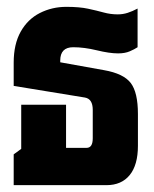

<svg xmlns="http://www.w3.org/2000/svg" viewBox="-20 -541 451 561"><path d="M20 0V-90L42 -106V-235H173V-109H233Q251 -109 251 -137V-220Q251 -252 228 -256L20 -290V-358Q20 -412 40.5 -448.5Q61 -485 96.5 -503Q132 -521 174 -521Q212 -521 237.5 -515.5Q263 -510 283 -504.5Q303 -499 324 -499Q339 -499 353 -503.5Q367 -508 382 -516V-403Q373 -397 359 -391Q345 -385 325 -385Q300 -385 263 -394Q226 -403 194 -403Q156 -403 156 -364V-359L284 -336Q341 -326 362 -298.5Q383 -271 383 -208V-115Q383 -59 359 -29.5Q335 0 291 0Z"/></svg>

Font: Noto Sans Thai Looped UI Condensed ExtraBold
Style: Regular
Weight: 800
Width: 3
Designer: Cadson Demak Team
Foundry: Cadson Demak Co., Ltd.
Version: Version 1.000